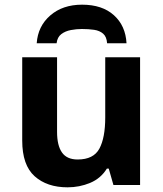

<svg xmlns="http://www.w3.org/2000/svg" viewBox="-20 -791 697 821"><path d="M579 -546V0H465L445 -70H437Q411 -28 365.5 -9Q320 10 269 10Q181 10 128 -37.5Q75 -85 75 -190V-546H224V-227Q224 -169 245 -139Q266 -109 312 -109Q380 -109 405 -155.5Q430 -202 430 -289V-546ZM331 -771Q417 -771 467 -726Q517 -681 521 -606H438Q436 -634 421 -647Q406 -660 382.5 -663.5Q359 -667 330 -667Q307 -667 283 -662.5Q259 -658 242 -645Q225 -632 222 -606H137Q142 -679 195 -725Q248 -771 331 -771Z"/></svg>

Font: Noto IKEA Latin
Style: Bold
Weight: 700
Designer: Monotype Design Team
Foundry: Monotype Imaging Inc.
Version: Version 1.0